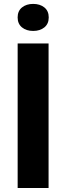

<svg xmlns="http://www.w3.org/2000/svg" viewBox="-20 -948 334 968"><path d="M69 0V-729H224.9V0ZM147.3 -792Q113 -792 90.9 -809.9Q68.9 -827.9 68.9 -860.1Q68.9 -892.7 90.9 -910.5Q113 -928.3 147.3 -928.3Q181.6 -928.3 203.7 -910.5Q225.7 -892.7 225.7 -860.1Q225.7 -827.9 203.7 -809.9Q181.6 -792 147.3 -792Z"/></svg>

Font: Mona Sans ExtraLight
Style: Regular
Weight: 200
Designer: Deni Anggara
Foundry: GitHub
Version: Version 2.000